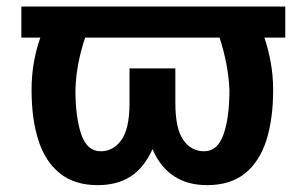

<svg xmlns="http://www.w3.org/2000/svg" viewBox="-20 -548 907 579"><path d="M274.9 10.3Q204.6 10.3 160.4 -25.4Q116.2 -61 95.7 -125.2Q75.2 -189.5 75.2 -275.9Q75.2 -319.3 82 -359.1Q88.9 -398.9 101.6 -434.6H44.4V-528.3H840.3V-434.6H777.3Q789.6 -398.4 796.6 -358.9Q803.7 -319.3 803.7 -275.9Q803.7 -189.5 783.2 -125Q762.7 -60.5 718.8 -25.1Q674.8 10.3 604.5 10.3Q486.8 10.3 439.9 -98.1Q414.1 -41.5 373.5 -15.6Q333 10.3 274.9 10.3ZM283.7 -91.8Q321.8 -91.8 346.2 -126Q370.6 -160.2 370.6 -237.3V-341.8H508.8V-237.3Q508.8 -160.2 532.7 -126Q556.6 -91.8 595.7 -91.8Q636.2 -91.8 654.1 -142.8Q671.9 -193.8 671.9 -275.9Q668.9 -352.1 642.1 -434.6H236.8Q209.5 -353.5 207.5 -275.9Q207.5 -193.8 225.1 -142.8Q242.7 -91.8 283.7 -91.8Z"/></svg>

Font: Roboto Slab SemiBold
Style: Regular
Weight: 600
Designer: Google
Version: Version 2.001; ttfautohint (v1.8.3)